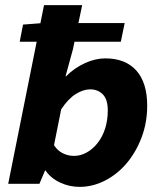

<svg xmlns="http://www.w3.org/2000/svg" viewBox="-20 -718 640 750"><path d="M291 12Q250 12 213.5 -5.5Q177 -23 158 -52H156L134 0H12L152 -698H301L265 -526L236 -420H238Q271 -453 312 -471.5Q353 -490 391 -490Q470 -490 512.5 -442.5Q555 -395 555 -305Q555 -239 533 -181Q511 -123 474.5 -80Q438 -37 390 -12.5Q342 12 291 12ZM269 -109Q294 -109 318 -122Q342 -135 361 -159Q380 -183 390.5 -215.5Q401 -248 401 -287Q401 -330 381.5 -349.5Q362 -369 332 -369Q306 -369 276.5 -351Q247 -333 219 -291L191 -151Q204 -130 225 -119.5Q246 -109 269 -109ZM57 -555 70 -622 148 -628H467L452 -555Z"/></svg>

Font: Source Code Pro ExtraLight ExtraBold
Style: Italic
Weight: 800
Italic angle: -11°
Monospace: yes
Version: Version 1.016;hotconv 1.0.116;makeotfexe 2.5.65601